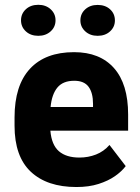

<svg xmlns="http://www.w3.org/2000/svg" viewBox="-20 -750 570 780"><path d="M135.7 -604.5Q104.5 -604.5 85 -622.6Q65.4 -640.6 65.4 -667.5Q65.4 -694.3 85 -712.4Q104.5 -730.5 135.7 -730.5Q166 -730.5 185.8 -712.4Q205.6 -694.3 205.6 -667.5Q205.6 -640.6 185.8 -622.6Q166 -604.5 135.7 -604.5ZM376.5 -604.5Q346.2 -604.5 326.4 -622.6Q306.6 -640.6 306.6 -667Q306.6 -694.3 326.4 -712.2Q346.2 -730 376.5 -730Q407.7 -730 427.2 -712.2Q446.8 -694.3 446.8 -667Q446.8 -640.6 427.2 -622.6Q407.7 -604.5 376.5 -604.5ZM500.5 -284.7V-219.2H184.6Q189.5 -161.6 219.2 -135.7Q249 -109.9 302.7 -109.9Q338.4 -109.9 370.1 -122.3Q401.9 -134.8 424.8 -161.1L490.7 -75.2Q474.6 -53.7 447 -34.4Q419.4 -15.1 380.4 -2.7Q341.3 9.8 290.5 9.8Q171.4 9.8 105.2 -52.2Q39.1 -114.3 39.1 -239.3V-272.9Q39.1 -402.8 101.6 -470.5Q164.1 -538.1 280.8 -538.1Q385.7 -538.1 443.1 -473.4Q500.5 -408.7 500.5 -284.7ZM357.9 -315.4V-328.1Q357.9 -373 339.8 -397.5Q321.8 -421.9 281.7 -421.9Q235.8 -421.9 213.1 -394.3Q190.4 -366.7 185.5 -315.4Z"/></svg>

Font: Robert Sans Black
Style: Regular
Weight: 900
Designer: Christian Robertson (extended by Adam Twardoch)
Foundry: Google
Version: Version 12.135;April 2, 2019;FontCreator 11.5.0.2425 64-bit;